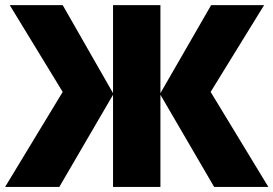

<svg xmlns="http://www.w3.org/2000/svg" viewBox="-24 -734 1074 754"><path d="M222.2 -373 14.2 -713.9H222.2L419.9 -368.2V-713.9H606V-368.2L805.2 -713.9H1013.2L803.2 -373L1029.8 0H816.9L606 -361.8V0H419.9V-361.8L209 0H-3.9Z"/></svg>

Font: OpenSansExtrabold
Style: Regular
Weight: 800
Foundry: Ascender Corporation
Version: Version 1.10